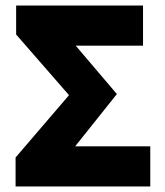

<svg xmlns="http://www.w3.org/2000/svg" viewBox="-20 -670 594 690"><path d="M36 0V-104L228 -328L38 -546V-650H494V-506H252L400 -332L250 -144H520V0Z"/></svg>

Font: Source Sans 3 Black
Style: Regular
Weight: 900
Designer: Paul D. Hunt
Foundry: Adobe
Version: Version 3.046;hotconv 1.0.118;makeotfexe 2.5.65603